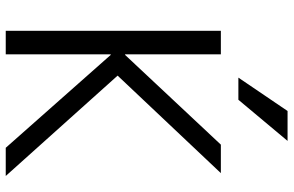

<svg xmlns="http://www.w3.org/2000/svg" viewBox="-192 -804 997 652"><g transform="rotate(90 306.0 -478.5)"><path d="M167 -356.4H165V0H85V-730.5H165V-405.3H167L471.7 -730.5H568.4L237.3 -379.9L578.1 0H482.4ZM459 -957 319.3 -790H244.1L357.4 -957Z"/></g></svg>

Font: Gen Shin Gothic Normal
Style: Regular
Weight: 300
Designer: [Source Han Sans]
Ryoko NISHIZUKA  (kana & ideographs); Paul D. Hunt (Latin, Greek & Cyrillic); Wenlong ZHANG  (bopomofo
Version: Version 1.002.20150607